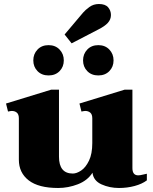

<svg xmlns="http://www.w3.org/2000/svg" viewBox="-20 -927 762 957"><path d="M337 -711 302 -755 394 -864Q405 -877 425.5 -892Q446 -907 473 -907Q505 -907 519 -890.5Q533 -874 533 -852Q533 -830 517.5 -813Q502 -796 470 -780ZM146 -626Q146 -658 167 -680Q188 -702 222 -702Q256 -702 277 -680Q298 -658 298 -626Q298 -594 277 -572.5Q256 -551 222 -551Q188 -551 167 -572.5Q146 -594 146 -626ZM546 -626Q546 -594 525 -572.5Q504 -551 470 -551Q436 -551 415 -572.5Q394 -594 394 -626Q394 -658 415 -680Q436 -702 470 -702Q504 -702 525 -680Q546 -658 546 -626ZM712 -61V-28Q688 -10 651 0Q614 10 573 10Q526 10 486 -8Q446 -26 441 -66Q416 -27 368 -8.5Q320 10 270 10Q172 10 123 -28Q74 -66 74 -131V-337Q74 -357 64 -365.5Q54 -374 39 -374Q34 -374 20 -371L10 -411L235 -480H274V-146Q274 -62 343 -62Q362 -62 384.5 -77Q407 -92 423.5 -126Q440 -160 440 -214V-337Q440 -357 430 -365.5Q420 -374 405 -374Q400 -374 386 -371L376 -411L601 -480H640V-89Q640 -53 669 -53Q678 -53 691.5 -56.5Q705 -60 712 -61Z"/></svg>

Font: Taviraj Black
Style: Regular
Weight: 900
Designer: Katatrad Team
Foundry: CadsonDemak
Version: Version 1.001